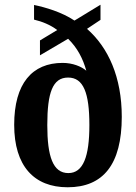

<svg xmlns="http://www.w3.org/2000/svg" viewBox="-20 -782 576 812"><path d="M266 10C416 10 495 -86 495 -288C495 -456 438 -581 348 -660L405 -698V-762L295 -695C241 -731 172 -751 124 -761V-699C158 -691 193 -677 222 -655L149 -611V-548L268 -618C308 -579 331 -533 345 -483C324 -501 287 -516 245 -516C116 -516 40 -429 40 -254C40 -80 124 10 266 10ZM269 -50C204 -50 180 -120 180 -253C180 -391 203 -454 268 -454C333 -454 358 -389 358 -253C358 -120 332 -50 269 -50Z"/></svg>

Font: Noto Serif Tamil Condensed
Style: Bold Italic
Weight: 700
Width: 3
Italic angle: -12°
Designer: Indian Type Foundry, Tom Grace, and the Monotype Design Team
Foundry: Monotype Imaging Inc.
Version: Version 2.003